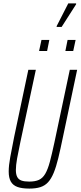

<svg xmlns="http://www.w3.org/2000/svg" viewBox="-20 -1097 472 1125"><path d="M152 8Q109 8 82.5 -1.5Q56 -11 43.5 -33Q31 -55 31 -92Q31 -127 40 -176Q49 -225 63 -295L146 -688H190L99 -263Q87 -207 80 -167.5Q73 -128 73 -101Q73 -75 81 -60Q89 -45 106 -39Q123 -33 151 -33Q186 -33 208 -43Q230 -53 245 -78.5Q260 -104 272 -148.5Q284 -193 299 -263L389 -688H432L349 -295Q334 -222 321.5 -170.5Q309 -119 294.5 -84Q280 -49 261.5 -29Q243 -9 216.5 -0.5Q190 8 152 8ZM363 -798 376 -863H423L409 -798ZM209 -798 223 -863H269L256 -798ZM312 -939V-944L380 -1077H426V-1072L341 -939Z"/></svg>

Font: Saira ExtraCondensed ExtraLight
Style: Italic
Weight: 250
Width: 2
Italic angle: -12°
Designer: Hector Gatti with collaboration of the Omnibus-Type team
Foundry: Omnibus-Type
Version: Version 1.101